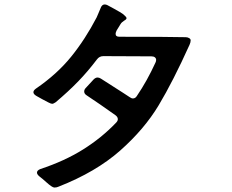

<svg xmlns="http://www.w3.org/2000/svg" viewBox="-20 -816 1040 862"><path d="M836 -635Q836 -626 831 -615Q757 -451 692.5 -343.5Q628 -236 519.5 -140Q411 -44 243 22Q235 26 224 26Q219 26 209.5 19.5Q200 13 189 3Q169 -15 157 -24Q146 -33 146 -41Q146 -51 161 -57Q270 -93 353 -145Q436 -197 501 -265Q509 -273 509 -281Q509 -291 498 -299Q425 -351 369 -388Q358 -395 358 -405Q358 -414 365 -421Q401 -460 400 -459Q409 -468 418 -468Q425 -468 433 -463Q446 -455 533 -399L562 -380Q570 -374 577 -374Q588 -374 595 -386Q640 -452 678 -535Q681 -541 681 -547Q681 -554 675.5 -558.5Q670 -563 660 -563L444 -564Q426 -564 415 -549Q375 -496 331.5 -451Q288 -406 230 -357Q220 -350 214 -350Q209 -350 196.5 -356.5Q184 -363 169 -371L144 -385Q130 -393 130 -402Q130 -410 141 -418Q236 -483 299.5 -561.5Q363 -640 414 -738Q416 -744 421.5 -755.5Q427 -767 431 -778Q437 -796 450 -796Q456 -796 462 -793Q496 -775 518 -762Q531 -755 541 -745Q548 -739 548 -734Q548 -729 537 -723Q526 -716 521 -707.5Q516 -699 514 -696L504 -680Q499 -670 499 -664Q499 -651 516 -651Q725 -651 814 -649Q822 -649 829 -645Q836 -641 836 -635Z"/></svg>

Font: Shippori Gothic B2 Bold
Style: Regular
Weight: 700
Designer: FONTDASU
Foundry: FONTDASU / Google Inc. / but / Adobe
Version: Version 1.130